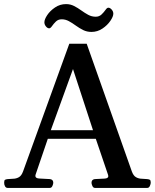

<svg xmlns="http://www.w3.org/2000/svg" viewBox="-32 -917 755 937"><path d="M4.9 0Q-2.9 0 -7.3 -7.6Q-11.7 -15.1 -11.7 -24.9Q-11.7 -36.1 -8.1 -39.1Q-4.4 -42 5.9 -43Q18.1 -44.4 32.5 -44.7Q46.9 -44.9 59.8 -52Q72.8 -59.1 80.6 -80.6L306.2 -703.6H391.1L611.3 -80.6Q619.1 -59.1 632.1 -52Q645 -44.9 659.7 -44.7Q674.3 -44.4 686 -43Q696.3 -42 700 -39.1Q703.6 -36.1 703.6 -24.9Q703.6 -19.5 699.5 -9.8Q695.3 0 687 0H431.2Q422.9 0 418.7 -9.8Q414.6 -19.5 414.6 -24.9Q414.6 -41 430.7 -43Q460 -44.4 478.3 -45.4Q496.6 -46.4 496.6 -57.6Q496.6 -61 495.1 -64.5L428.7 -259.8L457.5 -239.7H180.2L208.5 -260.7L141.6 -64.5Q140.6 -62 140.6 -58.6Q140.6 -46.4 161.4 -45.7Q182.1 -44.9 211.9 -43Q228 -41 228 -24.9Q228 -19.5 223.9 -9.8Q219.7 0 211.4 0ZM209.5 -263.7 195.8 -281.7H442.4L427.7 -263.7L324.2 -580.1ZM414.1 -761.2Q392.1 -761.2 373.5 -770.5Q355 -779.8 337.9 -792.2Q320.8 -804.7 304.2 -813.7Q287.6 -822.8 269 -822.8Q252 -822.8 240.7 -811.8Q229.5 -800.8 221.9 -789.8Q214.4 -778.8 208 -778.8Q199.7 -778.8 192.1 -788.1Q184.6 -797.4 184.6 -808.1Q184.6 -822.3 198.5 -843.3Q212.4 -864.3 236.6 -880.6Q260.7 -897 290.5 -897Q311.5 -897 329.6 -887.7Q347.7 -878.4 364.5 -866.2Q381.3 -854 398.4 -844.7Q415.5 -835.4 435.1 -835.4Q452.1 -835.4 463.6 -846.4Q475.1 -857.4 482.7 -868.4Q490.2 -879.4 496.6 -879.4Q504.9 -879.4 512.9 -870.4Q521 -861.3 521 -850.1Q521 -836.4 506.6 -815.2Q492.2 -793.9 468 -777.6Q443.8 -761.2 414.1 -761.2Z"/></svg>

Font: Gelasio Medium
Style: Regular
Weight: 500
Designer: Eben Sorkin
Foundry: Eben Sorkin
Version: Version 1.008